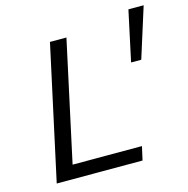

<svg xmlns="http://www.w3.org/2000/svg" viewBox="-105 -812 891 912"><g transform="rotate(-15 340.5 -355.5)"><path d="M606 -711H681L603 -464H553ZM287 -658 159 -67H500L485 0H63L206 -658Z"/></g></svg>

Font: EauTestInfant Medium
Style: Italic
Weight: 500
Italic angle: -12°
Designer: Christian Thalmann (Catharsis Fonts)
Version: Version 0.001;PS 000.001;hotconv 1.0.88;makeotf.lib2.5.64775